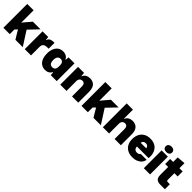

<svg xmlns="http://www.w3.org/2000/svg" viewBox="437 -2448 4150 4150"><g transform="rotate(45 2512.0 -372.5)"><path d="M54 0V-729H248V-351L290 -403L411 -544H645L437 -326L646 0H421L335 -141L303 -199L248 -144V0Z M707 0V-544H880L887 -465H894Q912 -517 949.5 -534Q987 -551 1035 -551Q1044 -551 1051 -551Q1058 -551 1065 -551V-372Q1060 -372 1051 -372Q1042 -372 1031 -372Q979 -372 950 -358.5Q921 -345 909.5 -319.5Q898 -294 898 -257V0Z M1331 10Q1282 10 1241.5 -9Q1201 -28 1172 -64Q1143 -100 1127.5 -152.5Q1112 -205 1112 -272Q1112 -362 1139.5 -425Q1167 -488 1216 -521Q1265 -554 1331 -554Q1368 -554 1399 -543Q1430 -532 1452.5 -512Q1475 -492 1485 -465H1495L1502 -544H1684V0H1502L1495 -79H1485Q1470 -39 1428 -14.5Q1386 10 1331 10ZM1402 -143Q1434 -143 1454 -156Q1474 -169 1483.5 -193Q1493 -217 1493 -249V-295Q1493 -329 1482.5 -352.5Q1472 -376 1452.5 -388.5Q1433 -401 1407 -401Q1371 -401 1349 -385Q1327 -369 1317 -340Q1307 -311 1307 -272Q1307 -234 1316 -204.5Q1325 -175 1346 -159Q1367 -143 1402 -143Z M1792 0V-544H1976L1983 -455H1991Q2011 -505 2054.5 -529.5Q2098 -554 2152 -554Q2192 -554 2226.5 -542Q2261 -530 2287 -504Q2313 -478 2327.5 -435.5Q2342 -393 2342 -333V0H2151V-291Q2151 -327 2143 -351.5Q2135 -376 2118 -388Q2101 -400 2072 -400Q2042 -400 2022.5 -386Q2003 -372 1993 -351Q1983 -330 1983 -308V0Z M2441 0V-729H2635V-351L2677 -403L2798 -544H3032L2824 -326L3033 0H2808L2722 -141L2690 -199L2635 -144V0Z M3094 0V-729H3285V-455H3293Q3313 -505 3356.5 -529.5Q3400 -554 3454 -554Q3494 -554 3528.5 -542Q3563 -530 3589 -504Q3615 -478 3629.5 -435.5Q3644 -393 3644 -333V0H3453V-291Q3453 -327 3445 -351.5Q3437 -376 3420 -388Q3403 -400 3374 -400Q3344 -400 3324.5 -386Q3305 -372 3295 -351Q3285 -330 3285 -308V0Z M4002 10Q3913 10 3850.5 -24.5Q3788 -59 3755 -121.5Q3722 -184 3722 -267Q3722 -356 3756 -420.5Q3790 -485 3851.5 -519.5Q3913 -554 3995 -554Q4094 -554 4157 -511.5Q4220 -469 4247.5 -395Q4275 -321 4265 -227H3910Q3909 -197 3920.5 -175.5Q3932 -154 3953 -143Q3974 -132 4002 -132Q4035 -132 4054 -143Q4073 -154 4080 -172H4260Q4253 -117 4218.5 -76.5Q4184 -36 4128.5 -13Q4073 10 4002 10ZM3910 -325 3894 -341H4094L4077 -326Q4079 -354 4069 -373Q4059 -392 4040 -402.5Q4021 -413 3995 -413Q3968 -413 3948.5 -402Q3929 -391 3919 -371Q3909 -351 3910 -325Z M4346 0V-544H4537V0ZM4442 -589Q4400 -589 4372.5 -610.5Q4345 -632 4345 -672Q4345 -712 4372.5 -733.5Q4400 -755 4442 -755Q4484 -755 4511.5 -733.5Q4539 -712 4539 -672Q4539 -632 4511.5 -610.5Q4484 -589 4442 -589Z M4850 0Q4771 0 4735 -36.5Q4699 -73 4699 -152V-391H4608V-544H4699V-683L4890 -699V-544H4989V-391H4890V-188Q4890 -167 4901 -160Q4912 -153 4929 -153H4989V0Z"/></g></svg>

Font: Mona Sans ExtraLight Black
Style: Regular
Weight: 900
Version: Version 2.000